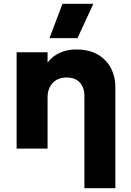

<svg xmlns="http://www.w3.org/2000/svg" viewBox="-20 -787 694 1017"><path d="M427 210V-277.5Q427 -323.5 402.8 -350Q378.5 -376.5 331.5 -376.5Q301.5 -376.5 279.2 -363.5Q257 -350.5 244.5 -326.8Q232 -303 232 -272.5V0H68V-510H232V-456Q260.5 -492 299.5 -508.5Q338.5 -525 381.5 -525Q453.5 -525 500 -496.8Q546.5 -468.5 568.8 -423.8Q591 -379 591 -329V210ZM242 -585 311 -767H474.5L390.5 -585Z"/></svg>

Font: Geologica Roman
Style: Bold
Weight: 700
Designer: Sindre Bremnes, Frode Helland
Foundry: Monokrom Skriftforlag AS
Version: Version 1.010;gftools[0.9.28]